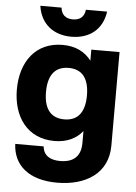

<svg xmlns="http://www.w3.org/2000/svg" viewBox="-62 -778 733 1037"><g transform="rotate(5 305.0 -260.0)"><path d="M287 212C441 212 562 139 562 -13V-520H409V-460C375 -505 324 -532 253 -532C106 -532 27 -420 27 -271C27 -123 106 -11 253 -11C321 -11 371 -36 405 -78V-13C405 74 347 94 294 94C241 94 203 74 198 23H44C49 139 134 212 287 212ZM114 -732C128 -635 197 -580 295 -580C394 -580 463 -635 476 -732H361C357 -694 334 -674 295 -674C256 -674 233 -694 229 -732ZM185 -271C185 -357 218 -411 296 -411C374 -411 407 -357 407 -271C407 -186 374 -132 296 -132C218 -132 185 -186 185 -271Z"/></g></svg>

Font: Aspekta 750
Style: Regular
Weight: 750
Designer: Ivo Dolenc
Version: Version 2.000